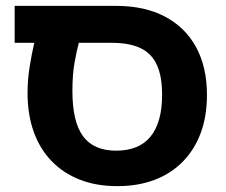

<svg xmlns="http://www.w3.org/2000/svg" viewBox="-20 -622 771 655"><path d="M380 13Q309 13 252.5 -9Q196 -31 156 -72.5Q116 -114 95 -172.5Q74 -231 74 -305Q74 -349 81 -393.5Q88 -438 97 -476H30V-602H376Q473 -602 542.5 -565.5Q612 -529 649 -461Q686 -393 686 -298Q686 -226 665 -169Q644 -112 604 -71Q564 -30 507.5 -8.5Q451 13 380 13ZM376 -108Q415 -108 444.5 -120Q474 -132 493.5 -156Q513 -180 523 -215.5Q533 -251 533 -299Q533 -362 515 -401Q497 -440 459 -458Q421 -476 360 -476H249Q242 -451 234.5 -409.5Q227 -368 227 -312Q227 -206 263.5 -157Q300 -108 376 -108Z"/></svg>

Font: Noto Sans Hebrew
Style: Bold
Weight: 700
Designer: Monotype Design Team
Foundry: Monotype Imaging Inc.
Version: Version 2.003